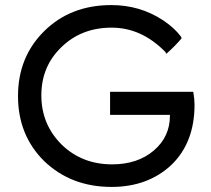

<svg xmlns="http://www.w3.org/2000/svg" viewBox="-20 -727 830 757"><path d="M656 -292ZM414 -365H742Q747 -337 747 -314Q747 -165 656 -77Q563 10 420 10Q260 10 154 -92Q51 -194 51 -348Q51 -502 154 -604Q258 -707 419 -707Q532 -707 623 -647Q668 -617 694 -582Q696 -574 697 -577Q668 -543 637 -516Q636 -513 634 -518Q633 -520 633 -521Q539 -618 420 -618Q301 -618 222 -541Q143 -465 143 -351Q143 -236 224 -156Q304 -79 422 -79Q523 -79 587 -134Q650 -188 650 -271V-274H414Z"/></svg>

Font: Rilu
Style: Bold
Weight: 500
Designer: Alí Sinisterra
Foundry: Alí Sinisterra
Version: ""